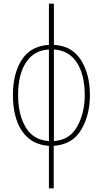

<svg xmlns="http://www.w3.org/2000/svg" viewBox="-20 -780 557 1040"><path d="M245 -760V-537Q146 -531 98 -456Q50 -381 50 -267Q50 -141 100.5 -68.5Q151 4 245 10V240H271V10Q372 3 419.5 -76.5Q467 -156 467 -265Q467 -379 418 -455.5Q369 -532 272 -537V-760ZM439 -265Q439 -168 398 -94.5Q357 -21 272 -16V-512Q353 -507 396 -441.5Q439 -376 439 -265ZM245 -16Q161 -21 119.5 -90Q78 -159 78 -266Q78 -376 121 -442Q164 -508 245 -512Z"/></svg>

Font: Noto Sans Display SemiCondensed Thin
Style: Regular
Weight: 250
Width: 4
Designer: Monotype Design team
Foundry: Monotype Imaging Inc.
Version: 1.000